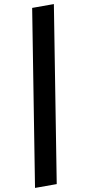

<svg xmlns="http://www.w3.org/2000/svg" viewBox="-138 -830 500 1080"><g transform="rotate(-10 112.0 -290.0)"><path d="M254 -790 94 210H-30L130 -790Z"/></g></svg>

Font: Georama ExtraCondensed Thin
Style: Bold Italic
Weight: 700
Italic angle: -9°
Version: Version 1.001